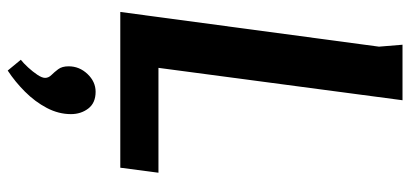

<svg xmlns="http://www.w3.org/2000/svg" viewBox="-303 -469 1064 498"><g transform="rotate(90 229.0 -220.0)"><path d="M240 -732 156 -99H428L415 0H11L101 -671L96 -732ZM218 64Q247 64 261.5 83Q276 102 276 128Q276 160 260 190.5Q244 221 218 247Q192 273 163 292L135 258Q144 251 155 239Q166 227 174 215Q182 203 182 195Q182 186 174.5 178.5Q167 171 159.5 161Q152 151 152 134Q152 106 172 85Q192 64 218 64Z"/></g></svg>

Font: Rosario
Style: Bold Italic
Weight: 700
Italic angle: -8.05°
Designer: Hector Gatti
Foundry: Omnibus Type
Version: Version 1.101; ttfautohint (v1.8.1.43-b0c9)